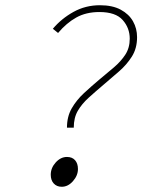

<svg xmlns="http://www.w3.org/2000/svg" viewBox="-20 -702 640 734"><path d="M236 -214Q236 -256 254 -287.5Q272 -319 300.5 -345.5Q329 -372 360 -398Q389 -422 415.5 -444.5Q442 -467 459 -493Q476 -519 476 -554Q476 -595 449 -625.5Q422 -656 360 -656Q309 -656 271.5 -635Q234 -614 202 -576L182 -592Q215 -631 261 -656.5Q307 -682 362 -682Q410 -682 441.5 -665Q473 -648 488.5 -620.5Q504 -593 504 -560Q504 -517 484 -485.5Q464 -454 435 -429Q406 -404 378 -380Q345 -352 319 -328.5Q293 -305 277.5 -278.5Q262 -252 262 -214ZM216 12Q197 12 185.5 -0.5Q174 -13 174 -34Q174 -60 193 -81Q212 -102 236 -102Q256 -102 267 -89.5Q278 -77 278 -56Q278 -31 259 -9.5Q240 12 216 12Z"/></svg>

Font: Source Code Pro ExtraLight ExtraLight
Style: Italic
Weight: 250
Italic angle: -11°
Monospace: yes
Version: Version 1.016;hotconv 1.0.116;makeotfexe 2.5.65601